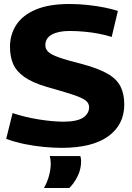

<svg xmlns="http://www.w3.org/2000/svg" viewBox="-20 -730 660 961"><path d="M570 -675 539 -545Q512 -554 476 -561Q440 -568 401.5 -571.5Q363 -575 329 -575Q272 -575 239.5 -557Q207 -539 207 -504Q207 -485 221 -471Q235 -457 274 -443Q313 -429 389 -410Q471 -388 517.5 -361.5Q564 -335 583 -297.5Q602 -260 602 -207Q602 -106 522 -48Q442 10 288 10Q248 10 200 5.5Q152 1 103 -9Q54 -19 11 -35L43 -164Q106 -143 175.5 -132Q245 -121 297 -121Q365 -121 395.5 -141Q426 -161 426 -194Q426 -215 406 -229Q386 -243 339 -258Q292 -273 211 -296Q141 -317 101.5 -345Q62 -373 46 -409.5Q30 -446 30 -496Q30 -557 61.5 -605.5Q93 -654 159 -682Q225 -710 328 -710Q374 -710 420 -705Q466 -700 505 -692Q544 -684 570 -675ZM200 211Q217 181 225.5 149Q234 117 234 88Q234 68 229 51H382Q386 63 386 76Q386 116 369 151Q352 186 327 211Z"/></svg>

Font: Georama
Style: Bold
Weight: 700
Designer: Jean-Baptiste Levee
Foundry: Production Type
Version: Version 1.000